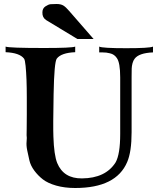

<svg xmlns="http://www.w3.org/2000/svg" viewBox="-20 -926 793 960"><path d="M448 -731H367L210 -826Q191 -839 192 -864Q192 -884 207 -894Q222 -904 233 -905Q244 -906 263 -906Q284 -906 296.5 -898.5Q309 -891 326 -871ZM745 -664Q674 -661 653 -632Q646 -623 642.5 -609.5Q639 -596 638.5 -583Q638 -570 638 -539V-265Q638 -167 616 -116Q561 14 356 14Q303 14 261 2Q219 -10 194.5 -29Q170 -48 151.5 -73Q133 -98 127 -124Q121 -150 116 -174.5Q111 -199 113 -218.5Q115 -238 113 -250Q113 -251 113.5 -284Q114 -317 114 -353.5Q114 -390 114 -439Q114 -488 112.5 -527Q111 -566 108 -596.5Q105 -627 100 -633Q78 -662 8 -665V-693Q25 -686 201 -686Q339 -686 356 -693V-665Q286 -662 264 -633Q251 -616 248 -454Q245 -292 247 -243Q250 -151 266 -111Q298 -33 390 -34Q508 -35 558 -114Q581 -155 581 -256V-539Q581 -613 564 -636Q558 -645 549.5 -651Q541 -657 529.5 -659.5Q518 -662 511.5 -663Q505 -664 491.5 -664Q478 -664 476 -664V-693Q492 -685 611 -685Q728 -685 745 -693Z"/></svg>

Font: GFS Artemisia
Style: Bold
Weight: 700
Designer: Designed by Takis Katsoulidis.
Foundry: Designed by Takis Katsoulidis.
Version: Version 1.0